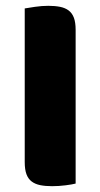

<svg xmlns="http://www.w3.org/2000/svg" viewBox="-20 -635 345 660"><path d="M240 -4Q229 -1 205.5 2Q182 5 159 5Q136 5 118.5 1.5Q101 -2 89 -11Q77 -20 71 -36Q65 -52 65 -78V-606Q76 -608 100 -611.5Q124 -615 146 -615Q169 -615 186.5 -611.5Q204 -608 216 -599Q228 -590 234 -574Q240 -558 240 -532Z"/></svg>

Font: Baloo Tamma
Style: Regular
Weight: 400
Designer: Divya Kowshik and Ek Type
Foundry: Ek Type
Version: Version 1.007;PS 1.000;hotconv 1.0.88;makeotf.lib2.5.647800